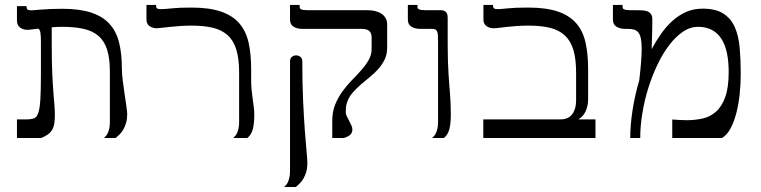

<svg xmlns="http://www.w3.org/2000/svg" viewBox="-20 -560 3089 779"><path d="M496.1 -96.2Q496.1 -77.1 491.7 -62Q487.3 -46.9 480.7 -35.2Q474.1 -23.4 465.6 -14.9Q457 -6.3 449.2 0H401.9Q406.2 -3.9 410.6 -9.3Q415 -14.6 418.2 -22.2Q421.4 -29.8 423.6 -40.3Q425.8 -50.8 425.8 -64.9V-269.5Q425.8 -323.2 414.6 -358.4Q403.3 -393.6 379.6 -414.1Q356 -434.6 319.3 -442.9Q282.7 -451.2 231.9 -451.2Q222.2 -451.2 211.7 -450.7Q201.2 -450.2 189.9 -449.2V-378.9Q189.9 -312.5 191.9 -266.8Q193.8 -221.2 196.3 -189.2Q198.7 -157.2 200.7 -135Q202.6 -112.8 202.6 -93.3Q202.6 -72.3 200 -57.4Q197.3 -42.5 190.7 -32Q184.1 -21.5 173.3 -13.9Q162.6 -6.3 147 0H48.8V-75.7H89.4Q106.9 -75.7 118.2 -80.1Q129.4 -84.5 135.5 -102.5Q141.6 -120.6 143.8 -157.5Q146 -194.3 146 -259.3V-388.2Q146 -412.6 144.3 -425.5Q142.6 -438.5 135.7 -443.8Q120.6 -441.9 112.1 -440.9Q103.5 -439.9 99.1 -439.5Q94.7 -439 93.3 -439Q91.8 -439 91.3 -439Q74.2 -439 61.5 -448.2Q48.8 -457.5 48.8 -476.1V-535.2H87.9V-529.8Q87.9 -524.4 91.8 -521.2Q95.7 -518.1 107.9 -518.1Q110.8 -518.1 121.1 -519Q131.3 -520 147.7 -521.2Q164.1 -522.5 185.5 -523.4Q207 -524.4 231.9 -524.4Q302.7 -524.4 349.6 -509Q396.5 -493.7 424.3 -463.1Q452.1 -432.6 463.4 -386.7Q474.6 -340.8 474.6 -279.8Q474.6 -260.3 478 -233.2Q481.4 -206.1 485.4 -179.2Q489.3 -152.3 492.7 -129.6Q496.1 -106.9 496.1 -96.2Z M999 -234.9Q999 -212.9 1001 -193.6Q1002.9 -174.3 1005.4 -157Q1007.8 -139.6 1009.8 -124.5Q1011.7 -109.4 1011.7 -96.2Q1011.7 -58.1 1005.6 -35.4Q999.5 -12.7 983.4 0H926.3Q930.7 -3.9 935.1 -9.3Q939.5 -14.6 942.6 -22.2Q945.8 -29.8 948 -40.3Q950.2 -50.8 950.2 -64.9V-264.6Q950.2 -321.3 939 -358.2Q927.7 -395 904.1 -416.7Q880.4 -438.5 843.8 -447.3Q807.1 -456.1 756.3 -456.1Q731.9 -456.1 709 -454.3Q686 -452.6 667.2 -450.7Q648.4 -448.7 634.8 -447Q621.1 -445.3 615.7 -445.3Q599.1 -445.3 586.7 -454.1Q574.2 -462.9 574.2 -481V-540H613.3V-534.7Q613.3 -529.3 617.2 -526.1Q621.1 -522.9 633.3 -522.9Q647.9 -522.9 676.8 -526.1Q705.6 -529.3 756.3 -529.3Q829.1 -529.3 876.2 -513.2Q923.3 -497.1 950.7 -465.6Q978 -434.1 988.5 -387.5Q999 -340.8 999 -279.8Z M1206.1 -442.9Q1185.5 -442.9 1171.1 -451.7Q1156.7 -460.4 1156.7 -481V-540H1195.8V-531.7Q1195.8 -528.8 1197 -526.4Q1198.2 -523.9 1201.9 -522.2Q1205.6 -520.5 1212.2 -519.5Q1218.8 -518.6 1229.5 -518.6H1471.2Q1488.8 -518.6 1503.2 -514.9Q1517.6 -511.2 1528.3 -503.9Q1539.1 -496.6 1544.9 -485.8Q1550.8 -475.1 1550.8 -460.4V-366.2Q1550.8 -339.8 1541 -319.3Q1531.2 -298.8 1515.9 -281.2Q1500.5 -263.7 1481.7 -248.5Q1462.9 -233.4 1444.8 -217.8Q1426.8 -202.1 1411.9 -185.3Q1397 -168.5 1389.2 -147.9Q1384.8 -136.7 1383.8 -124.8Q1382.8 -112.8 1382.8 -105Q1382.8 -97.2 1387 -88.4Q1391.1 -79.6 1396.2 -70.3Q1401.4 -61 1405.5 -51.8Q1409.7 -42.5 1409.7 -34.7Q1409.7 -21 1400.6 -12.9Q1391.6 -4.9 1374.5 0H1328.1V-69.8Q1328.1 -106.4 1339.8 -135.5Q1351.6 -164.6 1369.4 -189.2Q1387.2 -213.9 1408 -234.9Q1428.7 -255.9 1446.5 -276.1Q1464.4 -296.4 1476.1 -317.1Q1487.8 -337.9 1487.8 -361.3V-407.2Q1487.8 -426.8 1477.5 -434.8Q1467.3 -442.9 1448.2 -442.9ZM1206.5 -311Q1206.5 -223.6 1209.7 -153.3Q1212.9 -83 1216.8 -30.8Q1220.7 21.5 1223.9 54.9Q1227.1 88.4 1227.1 102.5Q1227.1 121.6 1222.7 136.7Q1218.3 151.9 1211.7 163.6Q1205.1 175.3 1196.5 183.8Q1188 192.4 1180.2 198.7H1132.8Q1137.2 194.8 1141.6 189.5Q1146 184.1 1149.2 176.5Q1152.3 168.9 1154.5 158.4Q1156.7 147.9 1156.7 133.8V-311Q1156.7 -323.2 1164.3 -329.3Q1171.9 -335.4 1181.6 -335.4Q1190.9 -335.4 1198.7 -329.3Q1206.5 -323.2 1206.5 -311Z M1809.1 -96.2Q1809.1 -58.1 1803 -35.4Q1796.9 -12.7 1780.8 0H1733.4Q1737.8 -3.9 1742.2 -9.3Q1746.6 -14.6 1749.8 -22.2Q1752.9 -29.8 1755.1 -40.3Q1757.3 -50.8 1757.3 -64.9V-388.2Q1757.3 -406.2 1756.6 -417Q1755.9 -427.7 1752.9 -433.6Q1750 -439.5 1744.4 -441.2Q1738.8 -442.9 1729.5 -442.9H1684.1Q1663.6 -442.9 1649.2 -451.7Q1634.8 -460.4 1634.8 -481V-540H1673.8V-531.7Q1673.8 -528.8 1675 -526.4Q1676.3 -523.9 1679.9 -522.2Q1683.6 -520.5 1690.2 -519.5Q1696.8 -518.6 1707.5 -518.6H1770.5Q1779.8 -518.6 1788.1 -512.5Q1796.4 -506.3 1796.4 -486.8V-378.9Q1796.4 -340.8 1797.4 -312Q1798.3 -283.2 1799.8 -260.3Q1801.3 -237.3 1802.7 -218.3Q1804.2 -199.2 1805.7 -180.7Q1807.1 -162.1 1808.1 -141.8Q1809.1 -121.6 1809.1 -96.2Z M2123.5 -529.3Q2196.3 -529.3 2243.4 -513.2Q2290.5 -497.1 2317.9 -465.6Q2345.2 -434.1 2355.7 -387.5Q2366.2 -340.8 2366.2 -279.8V-156.2Q2366.2 -130.9 2356.2 -108.9Q2346.2 -86.9 2326.7 -75.7H2396V0H1940.9V-75.7H2253.9Q2286.1 -75.7 2301.8 -96.9Q2317.4 -118.2 2317.4 -151.4V-264.6Q2317.4 -321.3 2306.2 -358.2Q2294.9 -395 2271.2 -416.7Q2247.6 -438.5 2210.9 -447.3Q2174.3 -456.1 2123.5 -456.1Q2097.2 -456.1 2075 -454.3Q2052.7 -452.6 2034.9 -450.7Q2017.1 -448.7 2003.9 -447Q1990.7 -445.3 1982.9 -445.3Q1966.3 -445.3 1953.9 -454.1Q1941.4 -462.9 1941.4 -481V-540H1980.5V-534.7Q1980.5 -529.3 1984.4 -526.1Q1988.3 -522.9 2000.5 -522.9Q2008.8 -522.9 2039.8 -526.1Q2070.8 -529.3 2123.5 -529.3Z M2573.7 -234.4Q2578.6 -277.3 2581.1 -308.6Q2583.5 -339.8 2583.5 -363.3Q2583.5 -387.7 2580.3 -403.3Q2577.1 -418.9 2570.3 -427.7Q2563.5 -436.5 2553 -439.7Q2542.5 -442.9 2527.3 -442.9H2516.1Q2495.6 -442.9 2481.2 -451.7Q2466.8 -460.4 2466.8 -481V-540H2505.9V-531.7Q2505.9 -528.8 2507.1 -526.4Q2508.3 -523.9 2512 -522.2Q2515.6 -520.5 2522.2 -519.5Q2528.8 -518.6 2539.6 -518.6H2560.1Q2572.8 -518.6 2584.7 -518.1Q2596.7 -517.6 2606 -514.2Q2615.2 -510.7 2620.8 -503.4Q2626.5 -496.1 2626.5 -482.4Q2626.5 -473.1 2626.5 -459.5Q2626.5 -445.8 2626 -429.7Q2625.5 -413.6 2625 -396Q2624.5 -378.4 2624 -360.8Q2641.6 -393.6 2662.4 -423.1Q2683.1 -452.6 2708.3 -475.3Q2733.4 -498 2763.7 -511.5Q2793.9 -524.9 2831.1 -524.9Q2884.3 -524.9 2915.3 -504.6Q2946.3 -484.4 2961.7 -449Q2977.1 -413.6 2981.2 -365Q2985.4 -316.4 2985.4 -259.3Q2985.4 -218.8 2981 -177.5Q2976.6 -136.2 2967.3 -100.6Q2958 -64.9 2943.6 -38.3Q2929.2 -11.7 2909.2 0H2707.5V-75.2Q2722.2 -74.2 2736.8 -73.2Q2751.5 -72.3 2766.1 -72.3Q2799.8 -72.3 2830.6 -79.1Q2861.3 -85.9 2885 -106.9Q2908.7 -127.9 2922.6 -166.5Q2936.5 -205.1 2936.5 -268.1Q2936.5 -310.5 2929.4 -344.5Q2922.4 -378.4 2907.2 -402.1Q2892.1 -425.8 2868.4 -438.5Q2844.7 -451.2 2812 -451.2Q2780.3 -451.2 2750.7 -431.2Q2721.2 -411.1 2695.3 -377.2Q2669.4 -343.3 2647.7 -298.1Q2626 -252.9 2610.4 -202.9Q2594.7 -152.8 2586.2 -100.6Q2577.6 -48.3 2577.6 0H2537.1Q2537.1 -52.7 2546.4 -112.8Q2555.7 -172.9 2573.2 -232.4Q2573.2 -232.9 2573.5 -233.2Q2573.7 -233.4 2573.7 -234.4Z"/></svg>

Font: Arian Grqi
Style: Regular
Weight: 400
Designer: Ruben Hakobyan (Tarumian)
Foundry: Ruben Hakobyan (Tarumian)
Version: Version 1.003